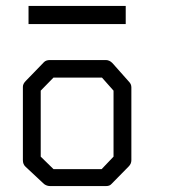

<svg xmlns="http://www.w3.org/2000/svg" viewBox="-20 -679 580 646"><path d="M117 -374V-152L160 -110H322L362 -152V-374L323 -418H160ZM67 -407 128 -470Q135 -477 148 -477H336Q348 -477 358 -467L414 -404Q422 -396 422 -385V-140Q422 -128 413 -119L355 -60Q349 -53 337.5 -53H334H148Q137.5 -53 128 -60L66 -118Q57 -126 57 -140V-387Q57 -397 67 -407ZM76 -659H403V-598H76Z"/></svg>

Font: 3270 Nerd Font Mono
Style: Regular
Weight: 400
Monospace: yes
Version: Version 3.0.1;Nerd Fonts 3.0.0